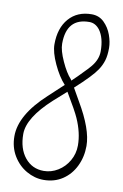

<svg xmlns="http://www.w3.org/2000/svg" viewBox="-105 -1025 707 1104"><g transform="rotate(10 248.5 -473.0)"><path d="M22 -199Q22 -323 170 -459L256 -539Q219 -579 188 -646Q157 -713 157 -759Q157 -854 206 -910Q255 -966 339 -966Q382 -966 411.5 -937Q441 -908 455.5 -867.5Q470 -827 470 -792Q470 -748 461 -718.5Q452 -689 434 -662Q405 -618 311 -533L352 -461Q440 -312 440 -215Q440 -151 414 -97Q388 -43 340.5 -11.5Q293 20 230 20Q178 20 130 -7.5Q82 -35 52 -85Q22 -135 22 -199ZM322 -602Q328 -609 358 -639Q371 -651 391 -675Q426 -718 426 -765Q426 -843 394 -887Q369 -920 333 -920Q200 -920 200 -770Q200 -731 228 -669.5Q256 -608 284 -578L289 -570ZM391 -209Q391 -283 355 -364Q339 -401 278 -503L205 -438Q70 -315 70 -220Q70 -135 112 -83Q154 -31 222 -31Q266 -31 305 -55Q344 -79 367.5 -120Q391 -161 391 -209Z"/></g></svg>

Font: Bad Script
Style: Regular
Weight: 400
Italic angle: -10°
Designer: Roman Shchyukin (Gaslight Type Foundry), Cyreal (Charset Expansion)
Foundry: Gaslight
Version: Version 2.000